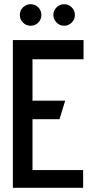

<svg xmlns="http://www.w3.org/2000/svg" viewBox="-20 -890 449 910"><path d="M125 -870Q104 -870 89 -855Q74 -840 74 -819Q74 -798 89 -783Q104 -768 125 -768Q147 -768 161.5 -783Q176 -798 176 -819Q176 -840 161.5 -855Q147 -870 125 -870ZM284 -870Q263 -870 248 -855Q233 -840 233 -819Q233 -798 248 -783Q263 -768 284 -768Q305 -768 320 -783Q335 -798 335 -819Q335 -840 320 -855Q305 -870 284 -870ZM41 0H374V-84H134V-325H262L289 -413H134V-609H376V-700H41Z"/></svg>

Font: Advent Pro SemiBold
Style: Regular
Weight: 600
Designer: VivaRado, Andreas Kalpakidis
Foundry: VivaRado, Andreas Kalpakidis
Version: Version 3.000